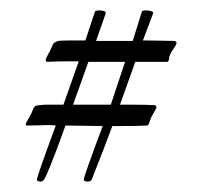

<svg xmlns="http://www.w3.org/2000/svg" viewBox="-20 -559 402 368"><path d="M105.5 -318.4Q86.9 -266.6 77.1 -242.7Q67.4 -218.8 64.5 -214.8Q61.5 -210.9 57.6 -210.9Q54.7 -210.9 53.7 -211.9Q50.8 -211.9 50.8 -214.8Q50.8 -220.7 86.9 -318.4Q83 -319.3 71.3 -319.3Q67.4 -319.3 54.2 -318.8Q41 -318.4 32.2 -318.4Q29.3 -318.4 29.3 -320.3Q29.3 -323.2 38.1 -337.9Q40 -340.8 41.5 -345.2Q43 -349.6 43.9 -351.1Q44.9 -352.5 46.4 -354.5Q47.9 -356.4 51.3 -356.9Q54.7 -357.4 59.6 -357.9Q64.5 -358.4 73.2 -358.4H101.6L130.9 -441.4H108.4Q85.9 -441.4 69.3 -440.4Q67.4 -442.4 67.4 -443.8Q67.4 -445.3 70.8 -452.1Q74.2 -459 75.2 -460Q77.1 -463.9 79.1 -468.8Q81.1 -473.6 82 -475.1Q83 -476.6 86.4 -478.5Q89.8 -480.5 95.2 -481Q100.6 -481.4 111.3 -481.4H143.6L162.1 -537.1Q164.1 -539.1 169.9 -539.1Q175.8 -539.1 179.7 -537.6Q183.6 -536.1 182.6 -533.2L164.1 -480.5H234.4L252 -537.1Q253.9 -539.1 259.8 -539.1Q265.6 -539.1 270 -537.6Q274.4 -536.1 273.4 -533.2L253.9 -481.4H265.6Q272.5 -481.4 289.6 -481Q306.6 -480.5 315.4 -480.5Q318.4 -478.5 318.4 -476.6Q318.4 -473.6 312.5 -465.3Q306.6 -457 305.7 -453.1Q304.7 -452.1 304.2 -449.2Q303.7 -446.3 303.7 -444.8Q303.7 -443.4 302.7 -441.9Q301.8 -440.4 299.8 -440.4H239.3L210 -358.4H228.5Q260.7 -358.4 277.3 -357.4Q280.3 -355.5 279.8 -353Q279.3 -350.6 274.4 -342.3Q269.5 -334 268.6 -331.1Q264.6 -318.4 262.7 -318.4Q244.1 -317.4 211.9 -317.4H195.3Q183.6 -285.2 156.2 -215.8Q154.3 -210.9 148.4 -210.9Q144.5 -210.9 143.6 -211.9Q140.6 -211.9 140.6 -214.8Q140.6 -220.7 176.8 -317.4Q120.1 -318.4 105.5 -318.4ZM219.7 -440.4H149.4L120.1 -358.4H192.4Z"/></svg>

Font: Isabella
Style: Medium
Weight: 500
Designer: John Stracke
Version: Version 001.202